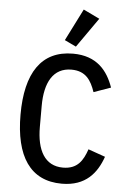

<svg xmlns="http://www.w3.org/2000/svg" viewBox="-63 -1004 726 1062"><g transform="rotate(5 300.0 -473.0)"><path d="M320.7 12.1C453.8 12.1 514.2 -65.7 546.2 -157L451.7 -190.3C430 -126.8 399.9 -77.1 319.6 -77.1C218.8 -77.1 172.9 -160.2 172.9 -290.5V-407.3C172.9 -537.6 218.8 -621.1 319.6 -621.1C399.9 -621.1 430 -571 451.7 -507.8L546.2 -541.2C514.2 -632.5 453.8 -709.9 320.7 -709.9C144.9 -709.9 60.4 -579.9 60.4 -349.1C60.4 -117.9 144.9 12.1 320.7 12.1ZM268.8 -780.5 332.7 -750 448.2 -914.8 358.3 -958.1Z"/></g></svg>

Font: Margiela Mono Medium
Style: Regular
Weight: 500
Designer: Mike Abbink, Paul van der Laan, Pieter van Rosmalen
Foundry: Bold Monday
Version: Version 2.003 2021